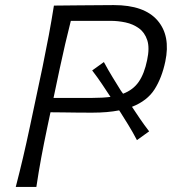

<svg xmlns="http://www.w3.org/2000/svg" viewBox="-20 -735 676 755"><path d="M42 0Q57.5 -60 70.5 -115.2Q83.5 -170.5 97.5 -236.5L147.5 -472.5Q161.5 -540.5 172 -596.8Q182.5 -653 192 -713Q236 -713 292.5 -714Q349 -715 427.5 -715Q547 -715 599.2 -654.8Q651.5 -594.5 630 -493Q616.5 -429 587.8 -383.8Q559 -338.5 499 -315Q513 -293.5 529.8 -269Q546.5 -244.5 566.5 -218.5L518.5 -184Q501.5 -216.5 484 -244.8Q466.5 -273 452 -296L448.5 -301Q403 -292 343.5 -292Q320 -292 289.5 -292.2Q259 -292.5 229.2 -293Q199.5 -293.5 178.5 -293.5L166.5 -237Q152.5 -170.5 142.2 -115.2Q132 -60 123 0ZM415.5 -653H258.5Q247 -607.5 236.5 -562.5Q226 -517.5 215 -466L190.5 -350H343.5Q384 -350 414.5 -354Q399 -377.5 381.5 -403.8Q364 -430 342.5 -458L388.5 -491Q406 -458.5 422.8 -431.2Q439.5 -404 455 -379L464 -366.5Q503.5 -381.5 525.5 -413.2Q547.5 -445 558.5 -498.5Q569 -547 559 -577.2Q549 -607.5 526 -624Q503 -640.5 473.5 -646.8Q444 -653 415.5 -653Z"/></svg>

Font: Commissioner Flair Light
Style: Italic
Weight: 300
Italic angle: -12°
Designer: Kostas Bartsokas
Foundry: Kostas Bartsokas
Version: Version 1.000; ttfautohint (v1.8.3)